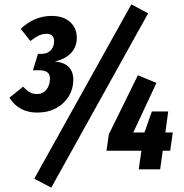

<svg xmlns="http://www.w3.org/2000/svg" viewBox="-20 -776 845 880"><path d="M332 -603Q332 -561 305.5 -533Q279 -505 231 -494Q272 -491 294 -470Q316 -449 316 -410Q316 -370 296 -336Q276 -302 238.5 -281Q201 -260 150 -260Q67 -260 23 -328L86 -379Q102 -361 116.5 -353Q131 -345 150 -345Q176 -345 192.5 -365Q209 -385 209 -416Q209 -436 196.5 -445Q184 -454 158 -454H131L154 -529H169Q197 -529 212.5 -545.5Q228 -562 228 -587Q228 -621 193 -621Q174 -621 156.5 -612.5Q139 -604 119 -588L75 -644Q138 -703 216 -703Q271 -703 301.5 -675Q332 -647 332 -603ZM582 -756 659 -715 215 84 137 43ZM772 -169 760 -85H726L714 0H616L628 -85H468L479 -161L612 -431L697 -396L591 -169H642L676 -265H751L738 -169Z"/></svg>

Font: Fira Sans Extra Condensed
Style: Bold Italic
Weight: 700
Width: 3
Italic angle: -8°
Designer: Carrois Corporate & Edenspiekermann AG
Foundry: Carrois Corporate GbR & Edenspiekermann AG
Version: Version 4.203